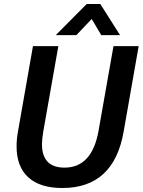

<svg xmlns="http://www.w3.org/2000/svg" viewBox="-20 -931 714 961"><path d="M63 -198Q63 -235 70 -273L145 -700H272L197 -275Q190 -233 190 -210Q190 -92 303 -92Q440 -92 473 -275L548 -700H674L599 -273Q550 10 292 10Q180 10 121.5 -43.5Q63 -97 63 -198ZM414 -911H482L581 -755H487L439 -836L362 -755H259Z"/></svg>

Font: Sarabun SemiBold
Style: Italic
Weight: 600
Italic angle: -10°
Designer: Suppakit Chalermlarp | Katatrad Co.,Ltd.
Foundry: Cadson Demak Co.,Ltd.
Version: Version 1.000; ttfautohint (v1.6)